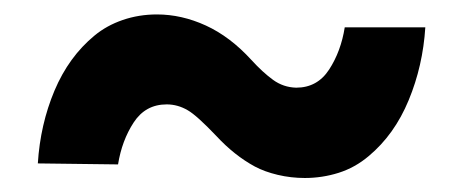

<svg xmlns="http://www.w3.org/2000/svg" viewBox="-20 -429 653 270"><path d="M578.1 -390.6Q574.7 -336.4 554.7 -288.1Q534.7 -239.7 498.5 -209.5Q479.5 -193.4 456.3 -186Q433.1 -178.7 408.7 -178.7Q389.2 -178.7 370.6 -183.1Q352.1 -187.5 338.4 -194.8Q309.6 -210.4 284.2 -237.8Q256.8 -266.6 244.1 -273.9Q230 -282.2 214.4 -282.2Q184.6 -282.2 168 -256.8Q151.4 -231.4 146 -197.8L33.2 -199.2Q36.6 -253.9 56.6 -301.5Q76.7 -349.1 112.8 -378.9Q129.9 -393.1 152.6 -400.9Q175.3 -408.7 200.7 -408.7Q235.4 -408.7 269.5 -393.1Q303.7 -377.4 333.5 -344.7Q349.6 -327.1 364 -316.7Q378.4 -306.2 396.5 -305.7Q426.3 -305.7 442.9 -331.3Q459.5 -356.9 464.8 -390.6Z"/></svg>

Font: Mardoto Black
Style: Italic
Weight: 900
Italic angle: -12°
Designer: Christian Robertson, Vahan Hovhannisyan
Foundry: Google
Version: Version 1.000